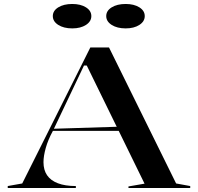

<svg xmlns="http://www.w3.org/2000/svg" viewBox="-20 -947 997 967"><path d="M19 0V-10L92 -23L435 -708H529L867 -23L938 -10V0H627V-8L708 -22L417 -617H403L246 -287Q222 -243 210.5 -202Q199 -161 199 -130Q199 -91 217 -64.5Q235 -38 271.5 -24Q308 -10 362 -10V0ZM232 -288V-298L583 -309V-288ZM613 -927Q655 -927 682 -910Q709 -893 709 -866Q709 -839 682 -821.5Q655 -804 613 -804Q570 -804 542.5 -821.5Q515 -839 515 -866Q515 -893 542.5 -910Q570 -927 613 -927ZM344 -927Q386 -927 413 -910Q440 -893 440 -866Q440 -839 413 -821.5Q386 -804 344 -804Q301 -804 273.5 -821.5Q246 -839 246 -866Q246 -893 273.5 -910Q301 -927 344 -927Z"/></svg>

Font: Kalnia SemiExpanded
Style: Regular
Weight: 400
Width: 6
Designer: Frida Medrano
Foundry: Frida Medrano
Version: Version 1.105